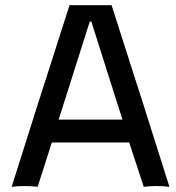

<svg xmlns="http://www.w3.org/2000/svg" viewBox="-20 -720 678 740"><path d="M25 0Q110 -271 248 -700H410Q548 -271 633 0Q584 -6 534 0L478 -171H180L125 0Q75 -6 25 0ZM452 -259 332 -637H326L206 -259Z"/></svg>

Font: Rilu
Style: Bold
Weight: 500
Designer: Alí Sinisterra
Foundry: Alí Sinisterra
Version: ""